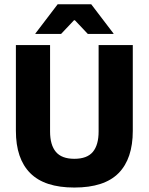

<svg xmlns="http://www.w3.org/2000/svg" viewBox="-20 -846 683 882"><path d="M321.5 15.5Q184.5 15.5 118.8 -50.8Q53 -117 53 -245V-639H210V-242Q210 -180 236.8 -148.2Q263.5 -116.5 321.5 -116.5Q380 -116.5 406.5 -148.2Q433 -180 433 -242V-639H590V-245Q590 -117 524.8 -50.8Q459.5 15.5 321.5 15.5ZM245 -826.5H399L501.5 -692V-690H383.5L324 -753H320L260.5 -690H142.5V-692Z"/></svg>

Font: Anek Odia Medium
Style: Bold
Weight: 700
Version: Version 1.003